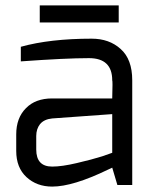

<svg xmlns="http://www.w3.org/2000/svg" viewBox="-20 -684 559 710"><path d="M127 -601V-664H419V-601ZM57 -511Q165 -541 319 -541Q384 -541 426 -503Q469 -465 469 -387V0H414L395 -64L380 -57Q250 6 173 6Q116 6 78 -29Q40 -64 40 -126V-187Q40 -248 76 -284Q111 -320 173 -320H340H395Q396 -353 396 -370Q396 -386 395 -387Q395 -469 309 -469Q223 -469 57 -457ZM114 -131Q114 -68 173 -68Q209 -68 264 -81Q320 -94 358 -106L395 -119V-262L173 -246Q143 -243 128 -225Q114 -207 114 -181Z"/></svg>

Font: Mina
Style: Regular
Weight: 400
Version: Version 1.000